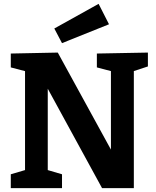

<svg xmlns="http://www.w3.org/2000/svg" viewBox="-20 -977 812 997"><path d="M483 -699 748 -704V-632L654 -601L675 -631V0H510L208 -553H228V-70L207 -100L302 -72V0H36V-72L131 -100L110 -70V-630L124 -604L36 -627V-699L280 -704L577 -162H556V-631L578 -602L483 -627ZM302 -753 262 -829 492 -957 546 -851Z"/></svg>

Font: Bitter Thin
Style: Bold
Weight: 700
Version: Version 3.021